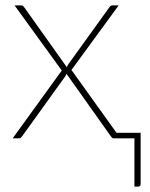

<svg xmlns="http://www.w3.org/2000/svg" viewBox="-20 -513 556 712"><path d="M209 -251.5 34 -493H59Q64 -493 66.2 -490.2Q68.5 -487.5 70.5 -485L228 -263.5Q229 -268.5 234 -275.5L384.5 -484.5Q386.5 -487.5 389.2 -490.2Q392 -493 396 -493H420L245 -253.5L412 -20.5H501.5V169.5Q501.5 179 492 179H478.5V0H402Q397 0 394.5 -3.2Q392 -6.5 390 -9L226.5 -239.5Q225 -234 221 -228.5L63 -9Q60.5 -6 57.8 -3Q55 0 50.5 0H27Z"/></svg>

Font: Lato Thin
Style: Regular
Weight: 200
Designer: Lukasz Dziedzic
Foundry: tyPoland Lukasz Dziedzic
Version: Version 2.007; 2014-02-27